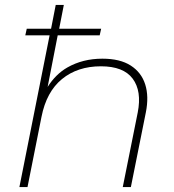

<svg xmlns="http://www.w3.org/2000/svg" viewBox="-20 -762 710 782"><path d="M397 -523Q469 -523 512.5 -495Q556 -467 571.5 -418Q587 -369 574 -304L513 0H480L541 -304Q558 -391 520.5 -441.5Q483 -492 391 -492Q296 -492 232.5 -440Q169 -388 149 -286L92 0H59L182 -618H83L89 -645H188L207 -742H240L221 -645H392L386 -618H215L174 -408Q207 -460 254 -487Q317 -523 397 -523Z"/></svg>

Font: Montserrat Thin ExtraLight
Style: Italic
Weight: 250
Italic angle: -11.3°
Version: Version 9.000